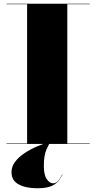

<svg xmlns="http://www.w3.org/2000/svg" viewBox="-20 -770 514 1027"><path d="M314.5 164Q307 178 295 195Q283 212 256.5 224.5Q230 237 179.5 237Q119 237 80.2 216.5Q41.5 196 41.5 151Q41.5 121 61 95.2Q80.5 69.5 111.8 48.8Q143 28 179.8 12.5Q216.5 -3 250.5 -12.5L251.5 -10Q243.5 -4.5 229 28.2Q214.5 61 214.5 116Q214.5 166 230 188.2Q245.5 210.5 263.5 210.5Q279.5 210.5 290.8 197.5Q302 184.5 313 162.5ZM15 -2.5H125V-747.5H15V-750H460V-747.5H340V-2.5H460V0H15Z"/></svg>

Font: Bodoni* 72pt Fatface
Style: Regular
Weight: 900
Version: Version 2.3